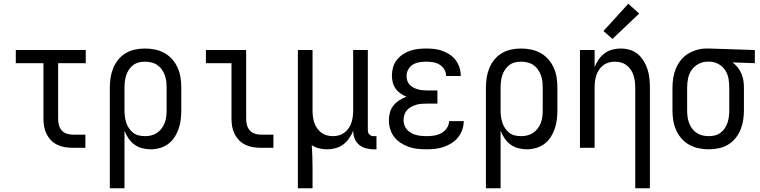

<svg xmlns="http://www.w3.org/2000/svg" viewBox="-20 -786 4040 1021"><path d="M366 0Q345 0 324.5 -3.5Q304 -7 285 -16Q266 -25 251.5 -40Q237 -55 227.5 -74Q218 -93 214.5 -113.5Q211 -134 211 -155V-450H64V-520H436V-450H289V-155Q289 -138 293 -122Q297 -106 307.5 -93.5Q318 -81 334 -75.5Q350 -70 366 -70H434V0Z M564 215V-320Q564 -347 568 -373Q572 -399 582 -423.5Q592 -448 609 -469Q626 -490 649 -503.5Q672 -517 698 -522.5Q724 -528 751 -528Q778 -528 804.5 -522.5Q831 -517 854.5 -504Q878 -491 896 -470.5Q914 -450 925 -425Q936 -400 940 -373.5Q944 -347 944 -320V-200Q944 -175 941 -150Q938 -125 930 -101.5Q922 -78 908.5 -57Q895 -36 875 -21Q855 -6 830.5 1Q806 8 781 8Q758 8 735.5 2Q713 -4 694.5 -17.5Q676 -31 663 -50.5Q650 -70 642 -91V215ZM751 -62Q768 -62 784.5 -66Q801 -70 815 -79.5Q829 -89 839.5 -103Q850 -117 856 -133Q862 -149 864 -166Q866 -183 866 -200V-320Q866 -337 864 -354Q862 -371 856 -387Q850 -403 840 -417Q830 -431 816 -440.5Q802 -450 785 -454Q768 -458 751 -458Q734 -458 718 -454Q702 -450 688.5 -440Q675 -430 665.5 -415.5Q656 -401 651 -385.5Q646 -370 644 -353.5Q642 -337 642 -320V-200Q642 -183 644 -166.5Q646 -150 651 -134.5Q656 -119 665.5 -104.5Q675 -90 688 -80Q701 -70 717.5 -66Q734 -62 751 -62Z M1366 0Q1345 0 1324.5 -3.5Q1304 -7 1285 -16Q1266 -25 1251.5 -40Q1237 -55 1227.5 -74Q1218 -93 1214.5 -113.5Q1211 -134 1211 -155V-450H1075V-520H1289V-155Q1289 -138 1293 -122Q1297 -106 1307.5 -93.5Q1318 -81 1334 -75.5Q1350 -70 1366 -70H1434V0Z M1564 215V-520H1642V-200Q1642 -183 1644 -166.5Q1646 -150 1651 -134.5Q1656 -119 1665.5 -105Q1675 -91 1688 -81Q1701 -71 1717 -66.5Q1733 -62 1750 -62Q1767 -62 1783 -66.5Q1799 -71 1812 -81Q1825 -91 1834.5 -105Q1844 -119 1849 -134.5Q1854 -150 1856 -166.5Q1858 -183 1858 -200V-520H1936V-93Q1936 -87 1938 -81Q1940 -75 1944.5 -70.5Q1949 -66 1955 -64Q1961 -62 1967 -62H1982V8H1967Q1946 8 1925.5 2.5Q1905 -3 1889 -16.5Q1873 -30 1865.5 -50Q1858 -70 1858 -91Q1850 -70 1837 -51Q1824 -32 1805.5 -18Q1787 -4 1764.5 2Q1742 8 1720 8Q1698 8 1677 3Q1656 -2 1638 -14Q1640 16 1641 46.5Q1642 77 1642 107V215Z M2247 8Q2224 8 2200 5.5Q2176 3 2153.5 -5Q2131 -13 2111 -26Q2091 -39 2076.5 -57.5Q2062 -76 2055 -99Q2048 -122 2048 -146Q2048 -167 2053.5 -187.5Q2059 -208 2072 -224.5Q2085 -241 2103 -252.5Q2121 -264 2141 -272Q2124 -279 2109 -289.5Q2094 -300 2083.5 -315Q2073 -330 2068.5 -348Q2064 -366 2064 -384Q2064 -406 2070 -427.5Q2076 -449 2089.5 -466.5Q2103 -484 2121.5 -496.5Q2140 -509 2160.5 -516Q2181 -523 2203 -525.5Q2225 -528 2247 -528Q2269 -528 2290.5 -525.5Q2312 -523 2332.5 -515.5Q2353 -508 2371.5 -496Q2390 -484 2403 -466.5Q2416 -449 2423 -428Q2430 -407 2430 -386Q2430 -385 2430 -384Q2430 -383 2430 -382H2352Q2352 -383 2352 -383.5Q2352 -384 2352 -384Q2352 -402 2342 -418Q2332 -434 2316.5 -443Q2301 -452 2283 -455Q2265 -458 2247 -458Q2229 -458 2210.5 -455Q2192 -452 2176.5 -443Q2161 -434 2151.5 -417.5Q2142 -401 2142 -383Q2142 -370 2145.5 -358Q2149 -346 2157.5 -336.5Q2166 -327 2177 -321Q2188 -315 2200 -311.5Q2212 -308 2224.5 -306.5Q2237 -305 2250 -305H2306V-235H2250Q2236 -235 2221.5 -234Q2207 -233 2193.5 -229Q2180 -225 2167 -218Q2154 -211 2144.5 -200.5Q2135 -190 2130.5 -176Q2126 -162 2126 -147Q2126 -134 2130.5 -120.5Q2135 -107 2144.5 -96.5Q2154 -86 2166.5 -79Q2179 -72 2192 -68.5Q2205 -65 2219 -63.5Q2233 -62 2247 -62Q2268 -62 2288 -65Q2308 -68 2326 -77.5Q2344 -87 2356 -104.5Q2368 -122 2368 -142Q2368 -142 2368 -142Q2368 -142 2368 -142H2446Q2446 -142 2446 -141.5Q2446 -141 2446 -141Q2446 -118 2438 -95.5Q2430 -73 2415.5 -55Q2401 -37 2381 -24.5Q2361 -12 2339 -4.5Q2317 3 2294 5.5Q2271 8 2247 8Z M2564 215V-320Q2564 -347 2568 -373Q2572 -399 2582 -423.5Q2592 -448 2609 -469Q2626 -490 2649 -503.5Q2672 -517 2698 -522.5Q2724 -528 2751 -528Q2778 -528 2804.5 -522.5Q2831 -517 2854.5 -504Q2878 -491 2896 -470.5Q2914 -450 2925 -425Q2936 -400 2940 -373.5Q2944 -347 2944 -320V-200Q2944 -175 2941 -150Q2938 -125 2930 -101.5Q2922 -78 2908.5 -57Q2895 -36 2875 -21Q2855 -6 2830.5 1Q2806 8 2781 8Q2758 8 2735.5 2Q2713 -4 2694.5 -17.5Q2676 -31 2663 -50.5Q2650 -70 2642 -91V215ZM2751 -62Q2768 -62 2784.5 -66Q2801 -70 2815 -79.5Q2829 -89 2839.5 -103Q2850 -117 2856 -133Q2862 -149 2864 -166Q2866 -183 2866 -200V-320Q2866 -337 2864 -354Q2862 -371 2856 -387Q2850 -403 2840 -417Q2830 -431 2816 -440.5Q2802 -450 2785 -454Q2768 -458 2751 -458Q2734 -458 2718 -454Q2702 -450 2688.5 -440Q2675 -430 2665.5 -415.5Q2656 -401 2651 -385.5Q2646 -370 2644 -353.5Q2642 -337 2642 -320V-200Q2642 -183 2644 -166.5Q2646 -150 2651 -134.5Q2656 -119 2665.5 -104.5Q2675 -90 2688 -80Q2701 -70 2717.5 -66Q2734 -62 2751 -62Z M3358 215V-320Q3358 -337 3356 -353.5Q3354 -370 3349 -385.5Q3344 -401 3334.5 -415Q3325 -429 3312 -439Q3299 -449 3283 -453.5Q3267 -458 3250 -458Q3233 -458 3217 -453.5Q3201 -449 3188 -439Q3175 -429 3165.5 -415Q3156 -401 3151 -385.5Q3146 -370 3144 -353.5Q3142 -337 3142 -320V0H3064V-520H3142V-429Q3150 -450 3163 -469Q3176 -488 3194.5 -502Q3213 -516 3235.5 -522Q3258 -528 3280 -528Q3305 -528 3329 -521Q3353 -514 3371.5 -498.5Q3390 -483 3403 -461.5Q3416 -440 3423.5 -416.5Q3431 -393 3433.5 -368.5Q3436 -344 3436 -320V215ZM3237 -579 3189 -621 3321 -766 3379 -714Z M3749 8Q3722 8 3695.5 2.5Q3669 -3 3645.5 -16Q3622 -29 3604 -49.5Q3586 -70 3575 -95Q3564 -120 3560 -146.5Q3556 -173 3556 -200V-320Q3556 -346 3560 -371.5Q3564 -397 3574 -421Q3584 -445 3600 -465.5Q3616 -486 3638 -499.5Q3660 -513 3685 -520.5Q3710 -528 3736 -528Q3740 -528 3743.5 -528Q3747 -528 3750 -528L3994 -520V-450L3875 -454Q3891 -443 3903 -427.5Q3915 -412 3922.5 -394.5Q3930 -377 3933 -358Q3936 -339 3936 -320V-200Q3936 -173 3932 -147Q3928 -121 3918 -96.5Q3908 -72 3891 -51Q3874 -30 3851 -16.5Q3828 -3 3802 2.5Q3776 8 3749 8ZM3749 -62Q3766 -62 3782 -66Q3798 -70 3811.5 -80Q3825 -90 3834.5 -104.5Q3844 -119 3849 -134.5Q3854 -150 3856 -166.5Q3858 -183 3858 -200V-320Q3858 -344 3854 -367.5Q3850 -391 3837.5 -411Q3825 -431 3804 -443.5Q3783 -456 3759 -458H3750Q3748 -458 3746 -458Q3744 -458 3742 -458Q3717 -458 3694.5 -446Q3672 -434 3658 -414Q3644 -394 3639 -369.5Q3634 -345 3634 -320V-200Q3634 -183 3636 -166Q3638 -149 3644 -133Q3650 -117 3660 -103Q3670 -89 3684 -79.5Q3698 -70 3715 -66Q3732 -62 3749 -62Z"/></svg>

Font: Iosevka SS04
Style: Regular
Weight: 400
Monospace: yes
Designer: Belleve Invis
Foundry: Belleve Invis
Version: Version 19.0.0; ttfautohint (v1.8.4)